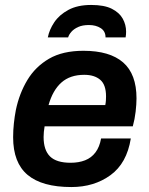

<svg xmlns="http://www.w3.org/2000/svg" viewBox="-20 -743 601 775"><path d="M268 12Q150 12 91.5 -37Q33 -86 33 -189Q33 -217 36 -245Q39 -273 44 -299Q58 -366 90.5 -420Q123 -474 178 -506Q233 -538 317 -538Q423 -538 477 -491Q531 -444 531 -346Q531 -323 527.5 -292.5Q524 -262 516 -233H160Q158 -221 157 -210.5Q156 -200 156 -190Q156 -137 182 -111.5Q208 -86 265 -86Q298 -86 323.5 -96Q349 -106 365.5 -128Q382 -150 388 -184H508Q492 -84 426 -36Q360 12 268 12ZM176 -319H405Q407 -329 407.5 -338Q408 -347 408 -354Q408 -401 384.5 -421Q361 -441 320 -441Q263 -441 228 -410Q193 -379 176 -319ZM348 -723Q401 -723 431.5 -707.5Q462 -692 475.5 -667.5Q489 -643 489 -615Q489 -609 488.5 -603.5Q488 -598 487 -592H406Q406 -617 386.5 -629.5Q367 -642 339 -642Q313 -642 295.5 -634Q278 -626 268 -614.5Q258 -603 255 -592H173Q179 -623 199 -653Q219 -683 256 -703Q293 -723 348 -723Z"/></svg>

Font: Archivo Variable SemiBold
Style: Italic
Weight: 600
Italic angle: -10°
Designer: Hector Gatti
Foundry: Omnibus-Type
Version: Version 2.001